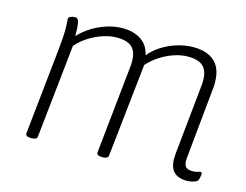

<svg xmlns="http://www.w3.org/2000/svg" viewBox="-79 -654 1007 785"><g transform="rotate(15 424.0 -261.5)"><path d="M763 6Q743 6 725 -2Q707 -10 698 -31Q689 -52 693 -91L723 -386Q724 -391 724 -397.5Q724 -404 724 -408Q724 -448 704 -467Q684 -486 639 -486Q611 -486 580 -475.5Q549 -465 520.5 -446Q492 -427 470 -401L476 -418L432 -12Q431 -5 425.5 -1.5Q420 2 409 2H405Q393 2 387.5 -2Q382 -6 383 -13L422 -386Q423 -392 423 -398Q423 -404 423 -408Q423 -448 403 -467Q383 -486 338 -486Q311 -486 280.5 -476Q250 -466 221.5 -448Q193 -430 173 -406L131 -12Q130 2 107 2H103Q92 2 86.5 -2Q81 -6 82 -13L120 -373Q123 -402 124.5 -423.5Q126 -445 126 -461Q126 -481 125 -492Q124 -503 124 -507Q124 -512 127 -514.5Q130 -517 135 -519Q140 -521 144.5 -521.5Q149 -522 153 -522Q165 -522 168.5 -503.5Q172 -485 172 -453Q172 -442 170.5 -432Q169 -422 166 -413L157 -430Q180 -460 211.5 -482Q243 -504 279.5 -516.5Q316 -529 351 -529Q398 -529 429.5 -508.5Q461 -488 470 -446Q488 -469 517 -488Q546 -507 581.5 -518Q617 -529 652 -529Q691 -529 718.5 -515.5Q746 -502 759.5 -476Q773 -450 773 -411Q773 -406 773 -400Q773 -394 772 -389L742 -87Q739 -62 746.5 -50Q754 -38 777 -38Q791 -38 799 -41Q807 -44 812 -44Q814 -44 815.5 -42Q817 -40 817 -37Q817 -33 816 -28Q815 -23 814 -18Q813 -13 811 -9Q808 -4 799.5 -0.5Q791 3 781 4.5Q771 6 763 6Z"/></g></svg>

Font: Asap ExtraLight
Style: Italic
Weight: 250
Italic angle: -6°
Version: Version 3.001